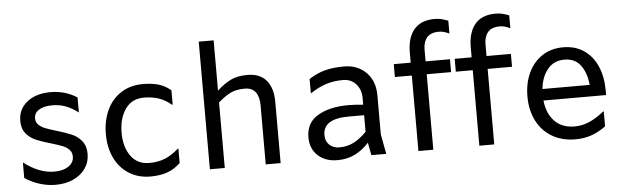

<svg xmlns="http://www.w3.org/2000/svg" viewBox="-49 -942 3678 1130"><g transform="rotate(-5 1790.0 -377.0)"><path d="M58 -44V-136Q149 -66 238 -66Q290 -66 322 -87.5Q354 -109 354 -145Q354 -170 338.5 -186Q323 -202 300 -211Q277 -220 234 -233Q181 -248 146.5 -262.5Q112 -277 88 -305.5Q64 -334 64 -380Q64 -450 117 -492Q170 -534 256 -534Q342 -534 412 -489V-400Q373 -430 336.5 -443Q300 -456 260 -456Q210 -456 181 -438Q152 -420 152 -388Q152 -365 167.5 -350Q183 -335 206 -326Q229 -317 272 -304Q326 -288 360 -273.5Q394 -259 418 -229.5Q442 -200 442 -153Q442 -105 416 -67.5Q390 -30 344 -9Q298 12 240 12Q192 12 145.5 -2.5Q99 -17 58 -44Z M559 -259Q559 -338 588 -400.5Q617 -463 672 -498.5Q727 -534 801 -534Q853 -534 892 -523Q931 -512 966 -483V-398H962Q926 -428 887.5 -441Q849 -454 800 -454Q729 -454 690.5 -399Q652 -344 652 -258Q652 -175 690.5 -121.5Q729 -68 799 -68Q851 -68 892 -84.5Q933 -101 973 -137H977V-52Q940 -17 897.5 -2.5Q855 12 800 12Q727 12 672 -23Q617 -58 588 -119.5Q559 -181 559 -259Z M1569 -362V0H1481V-350Q1481 -400 1460 -427.5Q1439 -455 1396 -455Q1347 -455 1313.5 -439Q1280 -423 1239 -387V0H1151V-754H1239V-457Q1283 -497 1322.5 -515.5Q1362 -534 1419 -534Q1493 -534 1531 -488.5Q1569 -443 1569 -362Z M2105 0 2091 -75Q2052 -32 2006.5 -10Q1961 12 1904 12Q1833 12 1789 -28.5Q1745 -69 1745 -136Q1745 -223 1815 -264Q1885 -305 1995 -305Q2035 -305 2083 -300V-336Q2083 -390 2053.5 -422.5Q2024 -455 1977 -455Q1921 -455 1875.5 -440Q1830 -425 1782 -393V-478Q1829 -509 1878 -521.5Q1927 -534 1990 -534Q2070 -534 2120.5 -483Q2171 -432 2171 -348V-116L2193 0ZM2083 -140V-238H1991Q1840 -238 1840 -141Q1840 -105 1863 -83.5Q1886 -62 1922 -62Q1970 -62 2008 -82Q2046 -102 2083 -140Z M2383 -446H2283V-522H2383V-582Q2383 -669 2423.5 -717.5Q2464 -766 2545 -766Q2567 -766 2584 -762Q2601 -758 2625 -749V-673Q2605 -682 2592 -685.5Q2579 -689 2563 -689Q2515 -689 2493 -662.5Q2471 -636 2471 -592V-522H2615V-446H2471V0H2383Z M2743 -446H2643V-522H2743V-582Q2743 -669 2783.5 -717.5Q2824 -766 2905 -766Q2927 -766 2944 -762Q2961 -758 2985 -749V-673Q2965 -682 2952 -685.5Q2939 -689 2923 -689Q2875 -689 2853 -662.5Q2831 -636 2831 -592V-522H2975V-446H2831V0H2743Z M3512 -232H3142Q3150 -155 3193.5 -109.5Q3237 -64 3312 -64Q3357 -64 3399.5 -82.5Q3442 -101 3486 -137H3490V-49Q3446 -17 3403 -2.5Q3360 12 3311 12Q3231 12 3172 -23Q3113 -58 3081.5 -120.5Q3050 -183 3050 -264Q3050 -341 3078.5 -402.5Q3107 -464 3160 -499Q3213 -534 3284 -534Q3356 -534 3407.5 -498.5Q3459 -463 3485.5 -401Q3512 -339 3512 -261ZM3142 -300H3421Q3414 -373 3380.5 -417Q3347 -461 3285 -461Q3223 -461 3186 -416Q3149 -371 3142 -300Z"/></g></svg>

Font: AmikoRegular
Style: Regular
Weight: 400
Designer: Pablo Impallari, Rodrigo Fuenzalida, Andres Torresi
Foundry: Impallari Type
Version: Version 1.000; ttfautohint (v1.3)